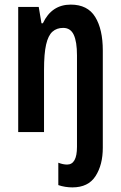

<svg xmlns="http://www.w3.org/2000/svg" viewBox="-20 -573 524 833"><path d="M294 240Q279 240 263 237.5Q247 235 233 230V133Q254 141 271 141Q314 141 314 64V-333Q314 -392 300 -422Q286 -452 254 -452Q226 -452 207.5 -435.5Q189 -419 180 -379.5Q171 -340 171 -269V0H59V-543H148L160 -472H166Q204 -553 287 -553Q360 -553 393 -499.5Q426 -446 426 -354V68Q426 142 394.5 191Q363 240 294 240Z"/></svg>

Font: Noto Sans Ethiopic ExtraCondensed SemiBold
Style: Regular
Weight: 600
Width: 2
Designer: Monotype Design Team
Foundry: Monotype Imaging Inc.
Version: Version 2.102; ttfautohint (v1.8.4.7-5d5b)